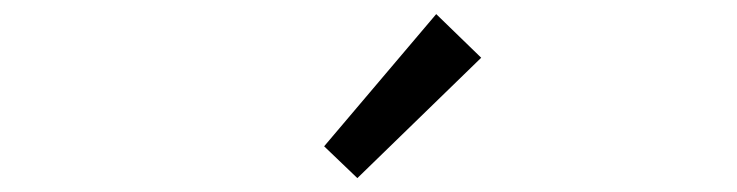

<svg xmlns="http://www.w3.org/2000/svg" viewBox="-20 -892 1040 271"><path d="M484.4 -640.6 437.5 -685.5 595.7 -872.1 659.2 -810.5Z"/></svg>

Font: Gen Shin Gothic Monospace Regular
Style: Regular
Weight: 400
Designer: [Source Han Sans]
Ryoko NISHIZUKA  (kana & ideographs); Paul D. Hunt (Latin, Greek & Cyrillic); Wenlong ZHANG  (bopomofo
Version: Version 1.002.20150607